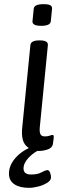

<svg xmlns="http://www.w3.org/2000/svg" viewBox="-20 -719 330 922"><path d="M166 6Q130 6 105 -19.5Q80 -45 87 -109L126 -503Q129 -525 168 -525H172Q211 -525 210 -503L171 -107Q169 -84 174.5 -74Q180 -64 195 -64Q209 -64 218.5 -67.5Q228 -71 232 -71Q238 -71 238 -63Q238 -62 237.5 -53Q237 -44 234 -27Q230 -8 208 -1Q186 6 166 6ZM178 -595Q154 -595 144.5 -601Q135 -607 136 -617L142 -677Q144 -699 189 -699Q213 -699 222 -693.5Q231 -688 230 -677L224 -617Q222 -595 178 -595ZM119 183Q74 183 48.5 165.5Q23 148 23 115Q23 74 55.5 38Q88 2 140 -17L190 -10Q144 10 118.5 37Q93 64 93 90Q93 119 129 119Q161 119 179.5 108.5Q198 98 208 98Q216 98 220.5 110Q225 122 225 133Q225 147 207 158.5Q189 170 164.5 176.5Q140 183 119 183Z"/></svg>

Font: Asap Expanded Expanded Regular
Style: Italic
Weight: 400
Width: 7
Italic angle: -6°
Designer: Pablo Cosgaya
Foundry: Omnibus-Type
Version: Version 3.001; ttfautohint (v1.8.4.7-5d5b)